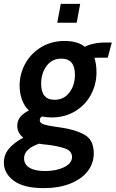

<svg xmlns="http://www.w3.org/2000/svg" viewBox="-66 -719 596 989"><path d="M-46 119Q-46 78 -20 47Q6 16 54 -10Q23 -34 23 -71Q23 -97 38 -116Q53 -135 83 -150Q60 -171 47.5 -205Q35 -239 35 -278Q35 -338 64 -391Q93 -444 146 -476Q199 -508 267 -508Q333 -508 371 -478Q386 -487 415 -493.5Q444 -500 476 -500H510L489 -422H442Q429 -422 420 -421Q431 -390 431 -346Q431 -285 402.5 -231.5Q374 -178 321 -146Q268 -114 199 -114Q177 -114 150 -119Q139 -113 139 -100Q139 -84 163.5 -77Q188 -70 248 -62Q320 -52 368.5 -25.5Q417 1 417 71Q417 122 386 162.5Q355 203 296.5 226.5Q238 250 159 250Q56 250 5 212Q-46 174 -46 119ZM320 -334Q320 -417 250 -417Q202 -417 174 -379.5Q146 -342 146 -287Q146 -205 215 -205Q263 -205 291.5 -242.5Q320 -280 320 -334ZM305 90Q305 59 269.5 46Q234 33 173 26Q154 25 136 21Q58 47 58 97Q58 128 86 145Q114 162 166 162Q224 162 264.5 142Q305 122 305 90ZM247 -699H347L329 -602H229Z"/></svg>

Font: Cabin
Style: Bold Italic
Weight: 700
Italic angle: -7°
Designer: Pablo Impallari
Foundry: Pablo Impallari. http://www.impallari.com Igino Marini. http://www.ikern.com
Version: Version 2.200